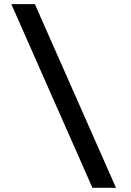

<svg xmlns="http://www.w3.org/2000/svg" viewBox="-20 -806 626 919"><path d="M422.4 92.8 34.2 -786.1H147L535.2 92.8Z"/></svg>

Font: Cascadia Code Medium
Style: Regular
Weight: 500
Monospace: yes
Designer: Aaron Bell
Foundry: Saja Typeworks
Version: Version 2407.024